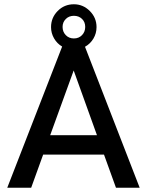

<svg xmlns="http://www.w3.org/2000/svg" viewBox="-20 -879 689 899"><path d="M271 -661Q247 -675 233 -699.5Q219 -724 219 -752Q219 -796 250 -827.5Q281 -859 326 -859Q369 -859 400.5 -827.5Q432 -796 432 -752Q432 -723 417.5 -698.5Q403 -674 378 -660L634 0H523L467 -155H182L126 0H14ZM379 -753Q379 -776 364 -790.5Q349 -805 326 -805Q303 -805 288 -790Q273 -775 273 -753Q273 -730 288 -714.5Q303 -699 326 -699Q349 -699 364 -714.5Q379 -730 379 -753ZM434 -246 325 -549 215 -246Z"/></svg>

Font: Hanken Grotesk Medium
Style: Regular
Weight: 500
Designer: Alfredo Marco Pradil
Foundry: Hanken Design Co.
Version: Version 3.014